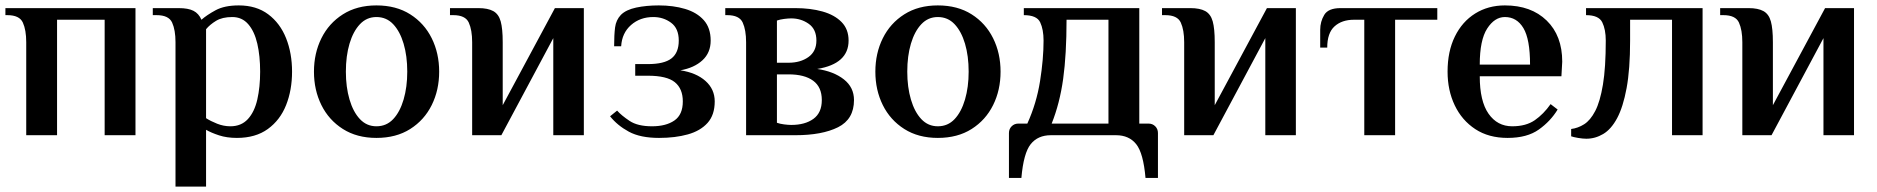

<svg xmlns="http://www.w3.org/2000/svg" viewBox="-20 -500 6941 710"><path d="M77 0V-344Q77 -389 64.5 -416.5Q52 -444 7 -444H0V-470H481V0H367V-427H191V0Z M629 190V-344Q629 -389 616.5 -416.5Q604 -444 559 -444H545V-470H641Q676 -470 695.5 -460Q715 -450 725 -427Q744 -444 777 -462Q810 -480 863 -480Q928 -480 972 -447Q1016 -414 1038 -358.5Q1060 -303 1060 -235Q1060 -167 1038 -111.5Q1016 -56 970.5 -23Q925 10 856 10Q819 10 790 0.5Q761 -9 742 -20V190ZM832 -33Q872 -33 896.5 -59.5Q921 -86 931.5 -132Q942 -178 942 -235Q942 -293 931.5 -338.5Q921 -384 898 -410.5Q875 -437 839 -437Q802 -437 779 -423Q756 -409 742 -392V-63Q759 -52 783 -42.5Q807 -33 832 -33Z M1372 10Q1300 10 1248 -23Q1196 -56 1168.5 -111.5Q1141 -167 1141 -235Q1141 -303 1168.5 -358.5Q1196 -414 1248 -447Q1300 -480 1372 -480Q1445 -480 1497 -447Q1549 -414 1576.5 -358.5Q1604 -303 1604 -235Q1604 -167 1576.5 -111.5Q1549 -56 1497 -23Q1445 10 1372 10ZM1372 -33Q1409 -33 1434 -59.5Q1459 -86 1472.5 -132Q1486 -178 1486 -235Q1486 -293 1472.5 -338.5Q1459 -384 1434 -410.5Q1409 -437 1372 -437Q1336 -437 1311 -410.5Q1286 -384 1272.5 -338.5Q1259 -293 1259 -235Q1259 -178 1272.5 -132Q1286 -86 1311 -59.5Q1336 -33 1372 -33Z M1726 0V-344Q1726 -389 1713.5 -416.5Q1701 -444 1656 -444H1644V-470H1749Q1784 -470 1804 -459Q1824 -448 1831.5 -421Q1839 -394 1839 -344V-111L2032 -470H2139V0H2026V-359L1834 0Z M2417 10Q2348 10 2305.5 -13Q2263 -36 2236 -70L2262 -91Q2278 -73 2308 -53Q2338 -33 2391 -33Q2443 -33 2474 -54.5Q2505 -76 2505 -125Q2505 -172 2475.5 -196Q2446 -220 2376 -220H2329V-263H2376Q2436 -263 2463 -284Q2490 -305 2490 -350Q2490 -395 2461.5 -416Q2433 -437 2396 -437Q2347 -437 2313.5 -407.5Q2280 -378 2277 -329H2251Q2251 -371 2254.5 -398.5Q2258 -426 2276 -445Q2295 -464 2332.5 -472Q2370 -480 2416 -480Q2470 -480 2513.5 -467Q2557 -454 2582.5 -425.5Q2608 -397 2608 -350Q2608 -305 2577.5 -277Q2547 -249 2496 -240Q2555 -231 2589 -200.5Q2623 -170 2623 -125Q2623 -75 2596.5 -45.5Q2570 -16 2523.5 -3Q2477 10 2417 10Z M2739 0V-344Q2739 -389 2726.5 -416.5Q2714 -444 2669 -444H2662V-470H2921Q2977 -470 3021.5 -457.5Q3066 -445 3092 -418.5Q3118 -392 3118 -350Q3118 -264 3002 -245Q3063 -236 3100.5 -206.5Q3138 -177 3138 -130Q3138 -59 3079 -29.5Q3020 0 2921 0ZM2853 -268H2896Q2940 -268 2969.5 -289Q2999 -310 2999 -350Q2999 -392 2970.5 -412Q2942 -432 2906 -432Q2895 -432 2879.5 -430Q2864 -428 2853 -424ZM2906 -38Q2957 -38 2988 -60.5Q3019 -83 3019 -130Q3019 -178 2987 -201.5Q2955 -225 2896 -225H2853V-46Q2864 -42 2879.5 -40Q2895 -38 2906 -38Z M3448 10Q3376 10 3324 -23Q3272 -56 3244.5 -111.5Q3217 -167 3217 -235Q3217 -303 3244.5 -358.5Q3272 -414 3324 -447Q3376 -480 3448 -480Q3521 -480 3573 -447Q3625 -414 3652.5 -358.5Q3680 -303 3680 -235Q3680 -167 3652.5 -111.5Q3625 -56 3573 -23Q3521 10 3448 10ZM3448 -33Q3485 -33 3510 -59.5Q3535 -86 3548.5 -132Q3562 -178 3562 -235Q3562 -293 3548.5 -338.5Q3535 -384 3510 -410.5Q3485 -437 3448 -437Q3412 -437 3387 -410.5Q3362 -384 3348.5 -338.5Q3335 -293 3335 -235Q3335 -178 3348.5 -132Q3362 -86 3387 -59.5Q3412 -33 3448 -33Z M3711 158V-8Q3711 -23 3721 -33Q3731 -43 3746 -43H3779Q3813 -118 3826 -200Q3839 -282 3839 -350Q3839 -391 3826.5 -417.5Q3814 -444 3766 -444V-470H4193V-43H4227Q4242 -43 4252 -33Q4262 -23 4262 -8V158H4216Q4208 66 4181.5 33Q4155 0 4107 0H3866Q3818 0 3791.5 33Q3765 66 3757 158ZM3869 -43H4079V-427H3924Q3924 -299 3911.5 -208.5Q3899 -118 3869 -43Z M4359 0V-344Q4359 -389 4346.5 -416.5Q4334 -444 4289 -444H4277V-470H4382Q4417 -470 4437 -459Q4457 -448 4464.5 -421Q4472 -394 4472 -344V-111L4665 -470H4772V0H4659V-359L4467 0Z M5025 0V-427H4987Q4942 -427 4915 -402.5Q4888 -378 4888 -324H4862V-390Q4862 -420 4877 -445Q4892 -470 4937 -470H5295V-427H5139V0Z M5555 10Q5485 10 5435.5 -22.5Q5386 -55 5359.5 -110.5Q5333 -166 5333 -235Q5333 -310 5360 -365Q5387 -420 5435 -450Q5483 -480 5545 -480Q5642 -480 5699.5 -424Q5757 -368 5757 -272L5754 -218H5452Q5452 -126 5484.5 -79.5Q5517 -33 5572 -33Q5623 -33 5655.5 -55.5Q5688 -78 5714 -115L5740 -95Q5714 -52 5670.5 -21Q5627 10 5555 10ZM5452 -261H5638Q5638 -355 5613.5 -396Q5589 -437 5545 -437Q5507 -437 5479.5 -394.5Q5452 -352 5452 -261Z M5846 13Q5833 13 5815.5 10Q5798 7 5790 4V-23Q5815 -26 5838 -40.5Q5861 -55 5879 -89.5Q5897 -124 5907.5 -187Q5918 -250 5918 -350Q5918 -391 5905 -417.5Q5892 -444 5845 -444V-470H6276V0H6163V-427H6008V-350Q6008 -244 5995 -174Q5982 -104 5960 -63Q5938 -22 5908.5 -4.5Q5879 13 5846 13Z M6423 0V-344Q6423 -389 6410.5 -416.5Q6398 -444 6353 -444H6341V-470H6446Q6481 -470 6501 -459Q6521 -448 6528.5 -421Q6536 -394 6536 -344V-111L6729 -470H6836V0H6723V-359L6531 0Z"/></svg>

Font: El Messiri SemiBold
Style: Regular
Weight: 600
Designer: Mohamed Gaber
Foundry: Kief Type Foundry
Version: Version 2.020; ttfautohint (v1.8.3)